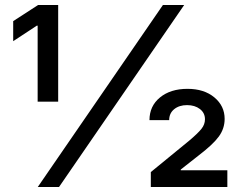

<svg xmlns="http://www.w3.org/2000/svg" viewBox="-20 -747 962 767"><path d="M582.5 0V-59.6L736.3 -185.5Q770.5 -214.4 784.7 -232.2Q798.8 -250 798.8 -270.5Q798.8 -295.9 778.6 -311.5Q758.3 -327.1 727.1 -327.1Q695.8 -327.1 675.8 -310.8Q655.8 -294.4 655.8 -267.1H577.1Q577.1 -323.2 619.1 -357.7Q661.1 -392.1 729 -392.1Q795.4 -392.1 836.4 -357.9Q877.4 -323.7 877.4 -272Q877.4 -233.4 854 -201.4Q830.6 -169.4 772.9 -125.5L702.1 -69.8V-66.9H888.2V0ZM130.9 0 630.9 -727.1H715.8L215.8 0ZM130.4 -340.8V-644.5H127L32.7 -582.5V-662.6L132.3 -727.1H212.4V-340.8Z"/></svg>

Font: Karasuma Gothic
Style: Regular
Weight: 500
Designer: Rasmus Andersson / Ryoko Nishizuka
Foundry: Genbu
Version: Version 1.00